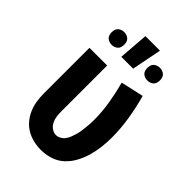

<svg xmlns="http://www.w3.org/2000/svg" viewBox="-226 -850 951 951"><g transform="rotate(45 250.0 -374.5)"><path d="M246 8Q219 8 193 2Q167 -4 144 -17.5Q121 -31 104 -51.5Q87 -72 76.5 -96.5Q66 -121 62 -147Q58 -173 58 -200V-520H182V-200Q182 -183 184 -166Q186 -149 193.5 -133.5Q201 -118 215 -107.5Q229 -97 246 -97Q259 -97 271.5 -104Q284 -111 292 -122Q300 -133 305 -146Q310 -159 314 -172.5Q318 -186 320 -199.5Q322 -213 323.5 -226.5Q325 -240 326 -254Q327 -268 327 -282Q327 -340 317.5 -397.5Q308 -455 293 -511L413 -538Q430 -476 440.5 -412Q451 -348 451 -283Q451 -250 447 -216.5Q443 -183 434 -151Q425 -119 409 -89Q393 -59 368.5 -36Q344 -13 311.5 -2.5Q279 8 246 8ZM201 -600 213 -757H315L284 -600ZM375 -608Q366 -608 357.5 -611Q349 -614 342.5 -620Q336 -626 333.5 -635Q331 -644 331 -653Q331 -661 333.5 -670Q336 -679 342.5 -685Q349 -691 357.5 -694Q366 -697 375 -697Q384 -697 392.5 -694Q401 -691 407.5 -685Q414 -679 416.5 -670Q419 -661 419 -653Q419 -644 416.5 -635Q414 -626 407.5 -620Q401 -614 392.5 -611Q384 -608 375 -608ZM125 -608Q116 -608 107.5 -611Q99 -614 92.5 -620Q86 -626 83.5 -635Q81 -644 81 -653Q81 -661 83.5 -670Q86 -679 92.5 -685Q99 -691 107.5 -694Q116 -697 125 -697Q134 -697 142.5 -694Q151 -691 157.5 -685Q164 -679 166.5 -670Q169 -661 169 -653Q169 -644 166.5 -635Q164 -626 157.5 -620Q151 -614 142.5 -611Q134 -608 125 -608Z"/></g></svg>

Font: Iosevka Curly Extrabold
Style: Regular
Weight: 800
Monospace: yes
Designer: Belleve Invis
Foundry: Belleve Invis
Version: Version 22.1.2; ttfautohint (v1.8.4)